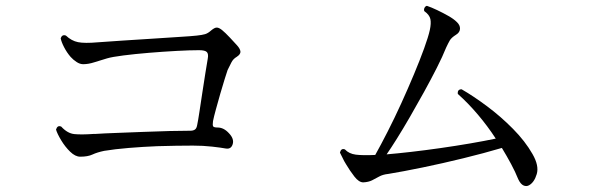

<svg xmlns="http://www.w3.org/2000/svg" viewBox="-20 -683 2040 658"><path d="M255 -146Q238 -146 220.5 -163Q203 -180 189.5 -202.5Q176 -225 172 -239Q177 -255 190 -249Q211 -226 234.5 -223.5Q258 -221 301 -224Q305 -224 307 -224Q337 -226 380.5 -227.5Q424 -229 471.5 -231Q519 -233 562 -234Q605 -235 633 -235Q642 -235 648 -239Q654 -243 656 -256Q659 -270 663.5 -300Q668 -330 673.5 -366Q679 -402 684 -433.5Q689 -465 692 -482Q695 -498 689 -504.5Q683 -511 662 -511Q631 -511 585 -508.5Q539 -506 490.5 -502Q442 -498 403 -493Q364 -488 347 -483Q323 -476 303 -469.5Q283 -463 265 -463Q254 -463 242.5 -470.5Q231 -478 222 -488Q209 -503 199.5 -521.5Q190 -540 188 -552Q193 -566 206 -561Q225 -543 247.5 -538.5Q270 -534 315 -538Q351 -541 401.5 -544Q452 -547 503 -550.5Q554 -554 595 -556.5Q636 -559 654 -561Q673 -563 683 -566Q693 -569 704 -579Q716 -589 723.5 -588.5Q731 -588 741 -580Q752 -571 768 -554Q784 -537 792 -528Q803 -516 804 -506.5Q805 -497 791 -488Q779 -481 773 -469Q767 -457 760 -443Q757 -434 750 -412Q743 -390 735 -362Q727 -334 720 -308.5Q713 -283 710 -268Q708 -254 710.5 -250Q713 -246 726 -246Q747 -246 765 -226Q783 -207 777.5 -189Q772 -171 754 -174Q738 -177 707 -180.5Q676 -184 641 -184Q615 -184 583.5 -183.5Q552 -183 519 -182Q470 -180 421.5 -176Q373 -172 337 -166Q313 -161 297 -153.5Q281 -146 255 -146Z M1793 -48Q1784 -43 1774 -47.5Q1764 -52 1756 -69Q1746 -94 1731.5 -121Q1717 -148 1700 -176Q1639 -158 1567.5 -140.5Q1496 -123 1428 -109Q1360 -95 1311 -87Q1292 -85 1279.5 -78Q1267 -71 1255 -65Q1243 -59 1225 -58Q1210 -58 1194.5 -78Q1179 -98 1166 -120Q1159 -131 1154 -142Q1149 -153 1145 -160Q1149 -176 1162 -171Q1176 -156 1199.5 -153Q1223 -150 1266 -152Q1285 -186 1308.5 -232Q1332 -278 1355 -328.5Q1378 -379 1398.5 -428Q1419 -477 1433.5 -517Q1448 -557 1453 -580Q1458 -603 1455 -617.5Q1452 -632 1434 -645Q1432 -651 1435 -656.5Q1438 -662 1443 -663Q1458 -658 1478 -648.5Q1498 -639 1516.5 -628.5Q1535 -618 1545 -608Q1557 -597 1556.5 -584.5Q1556 -572 1543 -564Q1527 -554 1521.5 -544.5Q1516 -535 1509 -520Q1497 -490 1477 -450.5Q1457 -411 1433 -367.5Q1409 -324 1385 -282.5Q1361 -241 1340 -207.5Q1319 -174 1305 -154Q1341 -157 1389 -162.5Q1437 -168 1489.5 -175.5Q1542 -183 1591.5 -191.5Q1641 -200 1679 -208Q1651 -251 1617.5 -290.5Q1584 -330 1549 -361Q1547 -377 1562 -377Q1602 -354 1649 -319Q1696 -284 1738 -241.5Q1780 -199 1805 -155Q1828 -115 1819.5 -86.5Q1811 -58 1793 -48Z"/></svg>

Font: Zen Old Mincho
Style: Regular
Weight: 400
Designer: Yoshimichi Ohira
Foundry: Positype
Version: Version 1.001